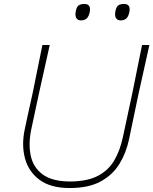

<svg xmlns="http://www.w3.org/2000/svg" viewBox="-20 -940 774 969"><path d="M332 9Q235.5 9 179.8 -32.2Q124 -73.5 106 -141.2Q88 -209 105 -288Q111 -317.5 122 -367Q133 -416.5 145.5 -473.5Q159 -540.5 170.5 -597.2Q182 -654 194 -713H231Q217.5 -652.5 205 -596.2Q192.5 -540 177.5 -472.5L138 -288Q122.5 -214.5 135 -154.8Q147.5 -95 195.2 -59.8Q243 -24.5 333 -24Q421.5 -24.5 475 -53Q528.5 -81.5 557.2 -131.5Q586 -181.5 600 -247L648.5 -473Q662 -540 673.5 -597Q685 -654 697 -713H734Q720.5 -652.5 708 -596.2Q695.5 -540 680.5 -472.5Q665.5 -401.5 652 -336.5Q638.5 -271.5 631 -236Q616.5 -167.5 582.2 -112Q548 -56.5 487.2 -23.8Q426.5 9 332 9ZM589 -837Q571 -837 564.2 -850.8Q557.5 -864.5 564 -890Q568.5 -908 578.8 -914Q589 -920 606 -920Q640.5 -920 633 -880Q628.5 -857 617.8 -847Q607 -837 589 -837ZM389 -837Q371 -837 364.2 -850.8Q357.5 -864.5 364 -890Q368.5 -908 378.8 -914Q389 -920 406 -920Q440.5 -920 433 -880Q428.5 -857 417.8 -847Q407 -837 389 -837Z"/></svg>

Font: Commissioner Loud Thin
Style: Italic
Weight: 100
Italic angle: -12°
Designer: Kostas Bartsokas
Foundry: Kostas Bartsokas
Version: Version 1.000; ttfautohint (v1.8.3)